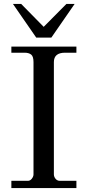

<svg xmlns="http://www.w3.org/2000/svg" viewBox="-20 -960 447 980"><path d="M38 -37H122Q134 -37 142.5 -48Q151 -59 151 -70V-643Q151 -672 139 -681.5Q127 -691 105 -691H38V-722H370V-691H312Q255 -691 255 -643V-70Q255 -58 263.5 -47.5Q272 -37 286 -37H370V0H38ZM46 -940H88L203 -823L319 -940H361L242 -768H165Z"/></svg>

Font: Academico
Style: Regular
Weight: 400
Foundry: Steinberg Media Technologies GmbH
Version: Version 0.902